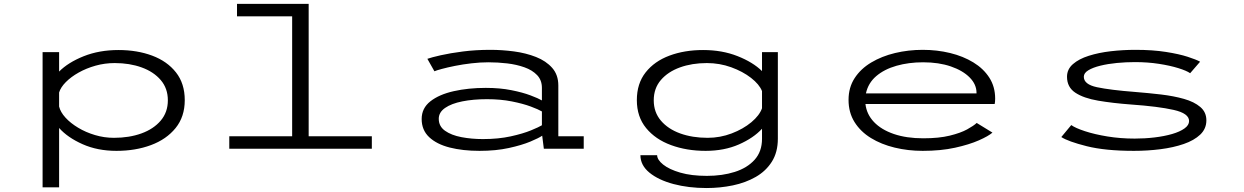

<svg xmlns="http://www.w3.org/2000/svg" viewBox="-20 -770 6440 994"><path d="M200.5 200V-500H286V-399.5Q332.5 -446.5 413 -478.8Q493.5 -511 593.5 -511Q690 -511 767.8 -482Q845.5 -453 891 -395.2Q936.5 -337.5 936.5 -251.5Q936.5 -165.5 889 -107Q841.5 -48.5 761.5 -18.8Q681.5 11 583 11Q485 11 407.5 -23.5Q330 -58 286 -107.5V200ZM574 -443.5Q522.5 -443.5 474.5 -430Q426.5 -416.5 387 -394.2Q347.5 -372 320.8 -345Q294 -318 286 -291V-218.5Q293 -189.5 319 -161Q345 -132.5 384.5 -108.8Q424 -85 471.8 -70.8Q519.5 -56.5 570 -56.5Q649 -56.5 712 -79.2Q775 -102 812 -145.5Q849 -189 849 -250.5Q849 -312.5 812.2 -355.5Q775.5 -398.5 713.2 -421Q651 -443.5 574 -443.5Z M1167 0V-64.5H1492.5V-685.5H1207V-750H1578V-64.5H1905V0Z M2462.5 11Q2376 11 2308.2 -6.2Q2240.5 -23.5 2201.8 -60Q2163 -96.5 2163 -154Q2163 -210 2208.2 -245.5Q2253.5 -281 2329 -298Q2404.5 -315 2495 -315Q2568.5 -315 2627.2 -303.2Q2686 -291.5 2726.5 -276.2Q2767 -261 2785.5 -250V-315Q2785.5 -355 2760.8 -381Q2736 -407 2695.2 -421.5Q2654.5 -436 2605.8 -441.8Q2557 -447.5 2508.5 -447.5Q2466 -447.5 2421 -442.2Q2376 -437 2336 -429Q2296 -421 2267.5 -413.2Q2239 -405.5 2229 -401L2192.5 -465.5Q2213.5 -473 2262 -484Q2310.5 -495 2376.8 -503.5Q2443 -512 2518.5 -512Q2579 -512 2641 -503.8Q2703 -495.5 2755 -475Q2807 -454.5 2838.8 -418.5Q2870.5 -382.5 2870.5 -327.5V-64.5H3002V0H2795.5L2787 -67.5Q2770 -55.5 2725.8 -37Q2681.5 -18.5 2614.5 -3.8Q2547.5 11 2462.5 11ZM2480 -50Q2560 -50 2623.8 -64Q2687.5 -78 2729.2 -95.2Q2771 -112.5 2785.5 -121.5V-193Q2768 -203.5 2727.8 -218.5Q2687.5 -233.5 2629.5 -245Q2571.5 -256.5 2501 -256.5Q2430 -256.5 2373.5 -245.2Q2317 -234 2284.2 -211.2Q2251.5 -188.5 2251.5 -155Q2251.5 -116 2284 -93Q2316.5 -70 2368.8 -60Q2421 -50 2480 -50Z M3633 11Q3535 11 3454 -18.8Q3373 -48.5 3325 -107Q3277 -165.5 3277 -251.5Q3277 -337.5 3322.5 -395.2Q3368 -453 3445.8 -482Q3523.5 -511 3620 -511Q3718.5 -511 3798.2 -479.5Q3878 -448 3925 -402V-500H4007V-52.5Q4007 18 3976 67Q3945 116 3892.5 146Q3840 176 3774 189.8Q3708 203.5 3638 203.5Q3544.5 203.5 3466.8 182.8Q3389 162 3342.2 123.8Q3295.5 85.5 3295.5 33.5H3382Q3382.5 57.5 3413.5 82.2Q3444.5 107 3502 123.8Q3559.5 140.5 3639.5 140.5Q3719.5 140.5 3784 120Q3848.5 99.5 3886.8 57Q3925 14.5 3925 -51.5V-103.5Q3881 -55.5 3805.2 -22.2Q3729.5 11 3633 11ZM3364.5 -250.5Q3364.5 -189 3401.5 -145.5Q3438.5 -102 3501.5 -79.2Q3564.5 -56.5 3643.5 -56.5Q3708 -56.5 3767.8 -79.2Q3827.5 -102 3869.8 -137.2Q3912 -172.5 3925 -209.5V-298.5Q3911 -333.5 3868.2 -366.8Q3825.5 -400 3765.5 -421.8Q3705.5 -443.5 3639.5 -443.5Q3562.5 -443.5 3500.2 -421Q3438 -398.5 3401.2 -355.5Q3364.5 -312.5 3364.5 -250.5Z M4757 11Q4681 11 4611.8 -5.8Q4542.5 -22.5 4488.8 -55.5Q4435 -88.5 4404 -138Q4373 -187.5 4373 -253Q4373 -317 4404.5 -365.5Q4436 -414 4490.5 -446.5Q4545 -479 4613.8 -495.5Q4682.5 -512 4757 -512Q4831.5 -512 4899 -495.5Q4966.5 -479 5019 -447Q5071.5 -415 5101.8 -368Q5132 -321 5132 -259.5Q5132 -242 5129.5 -231.5H4460.5Q4466.5 -178.5 4504.5 -138.5Q4542.5 -98.5 4607.8 -76.2Q4673 -54 4760 -54Q4841 -54 4897 -67.8Q4953 -81.5 4987 -100.2Q5021 -119 5036.5 -133.5L5118 -83.5Q5097.5 -65.5 5047.8 -43.5Q4998 -21.5 4924.2 -5.2Q4850.5 11 4757 11ZM4759 -447.5Q4684.5 -447.5 4621.2 -429.5Q4558 -411.5 4516.2 -375.8Q4474.5 -340 4463 -286.5H5035.5V-289.5Q5035.5 -333 5000.2 -368.8Q4965 -404.5 4902.8 -426Q4840.5 -447.5 4759 -447.5Z M5850.5 11Q5702 11 5605.8 -13.2Q5509.5 -37.5 5474.5 -60.5L5526 -122.5Q5547.5 -107 5597 -90.8Q5646.5 -74.5 5713.5 -63.5Q5780.5 -52.5 5854.5 -52.5Q5907 -52.5 5957.2 -58.5Q6007.5 -64.5 6048 -76.2Q6088.5 -88 6112.2 -105Q6136 -122 6136 -143.5Q6136 -183 6056.2 -201Q5976.5 -219 5835 -229Q5740.5 -236 5665.5 -248.8Q5590.5 -261.5 5547.2 -290Q5504 -318.5 5504 -372.5Q5504 -411.5 5534.8 -438.2Q5565.5 -465 5616.8 -481.2Q5668 -497.5 5731 -504.8Q5794 -512 5858.5 -512Q5947.5 -512 6015.8 -501.2Q6084 -490.5 6128.8 -476Q6173.5 -461.5 6193 -450.5L6141.5 -391Q6123 -404 6080.5 -417.2Q6038 -430.5 5979.8 -439.5Q5921.5 -448.5 5856 -448.5Q5809 -448.5 5762.2 -444Q5715.5 -439.5 5676.8 -430Q5638 -420.5 5614.5 -406.2Q5591 -392 5591 -372.5Q5591 -333 5659.2 -318.5Q5727.5 -304 5856 -294Q5925 -288.5 5990.8 -280.8Q6056.5 -273 6109.5 -258Q6162.5 -243 6194 -216.2Q6225.5 -189.5 6225.5 -147Q6225.5 -103.5 6193.8 -73.2Q6162 -43 6108.2 -24.5Q6054.5 -6 5987.5 2.5Q5920.5 11 5850.5 11Z"/></svg>

Font: Trispace Expanded Light
Style: Regular
Weight: 300
Width: 7
Designer: Tyler Finck
Foundry: Etcetera Type Company
Version: Version 1.210; ttfautohint (v1.8.3)